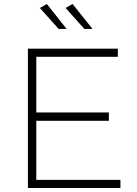

<svg xmlns="http://www.w3.org/2000/svg" viewBox="-20 -943 687 963"><path d="M215 -923 180 -903 274 -798H314ZM344 -923 309 -903 403 -798H444ZM120 -699V0H584V-41H162V-337H526V-379H162V-658H571V-699Z"/></svg>

Font: Montserrat ExtraLight
Style: Regular
Weight: 250
Designer: Julieta Ulanovsky
Foundry: Julieta Ulanovsky
Version: Version 4.000